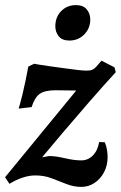

<svg xmlns="http://www.w3.org/2000/svg" viewBox="-27 -721 474 753"><path d="M46 -295Q46 -295 50.5 -310Q55 -325 61 -350Q67 -375 73 -403.5Q79 -432 84 -460L107 -471Q107 -471 123.5 -468Q140 -465 166 -461.5Q192 -458 220.5 -454Q249 -450 274 -447Q299 -444 312 -444Q327 -444 335 -447.5Q343 -451 351 -460L371 -483L422 -457L427 -438Q374 -380 320.5 -318.5Q267 -257 220 -201.5Q173 -146 138 -104L165 -109Q192 -109 227.5 -100.5Q263 -92 292 -92Q318 -92 337 -111Q356 -130 362 -164L384 -163Q390 -149 392.5 -134Q395 -119 395 -105Q395 -72 381 -45.5Q367 -19 343.5 -3.5Q320 12 292 12Q262 12 233 0.5Q204 -11 175 -22Q146 -33 111 -33Q88 -33 62 -24.5Q36 -16 10 0L-7 -26L272 -366L190 -367Q149 -367 129 -353Q109 -339 97 -301ZM245 -562Q217 -562 203.5 -578.5Q190 -595 190 -618Q190 -654 213 -677.5Q236 -701 271 -701Q299 -701 313 -684.5Q327 -668 327 -644Q327 -610 303.5 -586Q280 -562 245 -562Z"/></svg>

Font: Alegreya SemiBold
Style: Italic
Weight: 600
Italic angle: -7°
Designer: Juan Pablo del Peral
Foundry: Huerta Tipografica
Version: Version 2.009